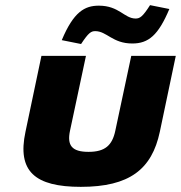

<svg xmlns="http://www.w3.org/2000/svg" viewBox="-20 -717 703 746"><path d="M79 -205C46 -51 116 9 294 9C483 9 570 -59 601 -205L663 -500H490L428 -209C416 -152 388 -127 324 -127C259 -127 240 -152 252 -209L314 -500H141ZM220 -561 295 -546C324 -590 334 -596 350 -596C395 -596 417 -548 494 -548C557 -548 595 -580 638 -682L563 -697C535 -653 524 -645 507 -645C463 -645 443 -695 364 -695C309 -695 266 -671 220 -561Z"/></svg>

Font: LT Wave Black
Style: Italic
Weight: 900
Designer: Daniel Lyons
Version: Version 2.5 (Glyphs App)